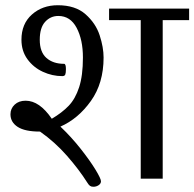

<svg xmlns="http://www.w3.org/2000/svg" viewBox="-20 -683 743 734"><path d="M211 -199Q253 -159 288.5 -114Q324 -69 345 -34.5Q366 0 366 10Q366 19 357 25Q348 31 337 31Q329 31 324 27.5Q319 24 313 14Q282 -35 236 -87.5Q190 -140 133 -180H132Q75 -180 47.5 -198Q20 -216 20 -246Q20 -268 36 -283Q52 -298 78 -298Q131 -298 178 -229Q217 -252 242.5 -278.5Q268 -305 282.5 -349.5Q297 -394 297 -463Q297 -531 273 -576.5Q249 -622 203 -622Q173 -622 152.5 -599.5Q132 -577 132 -531Q132 -484 157.5 -461.5Q183 -439 225 -439Q232 -439 232 -419Q232 -404 229.5 -398Q227 -392 218 -392Q180 -392 144 -408.5Q108 -425 85 -456.5Q62 -488 62 -531Q62 -592 102 -627.5Q142 -663 201 -663Q268 -663 307 -628.5Q346 -594 361 -548Q376 -502 376 -463Q376 -365 327.5 -297Q279 -229 211 -199ZM397 -650H703V-606H602V0H518V-606H397Z"/></svg>

Font: Kurale
Style: Regular
Weight: 400
Designer: Eduardo Rodriguez Tunni
Foundry: Eduardo Rodriguez Tunni
Version: Version 2.000